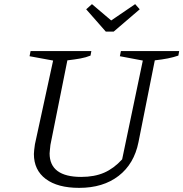

<svg xmlns="http://www.w3.org/2000/svg" viewBox="-20 -900 887 929"><path d="M363 9Q259 9 201.5 -34Q144 -77 144 -155Q144 -164 145.5 -175Q147 -186 149 -202L237 -607L123 -628L128 -653H422L418 -631Q396 -622 368.5 -617Q341 -612 306 -608L224 -199Q223 -185 221.5 -175Q220 -165 220 -158Q220 -101 258.5 -72.5Q297 -44 373 -44Q437 -44 484 -64.5Q531 -85 571 -129L671 -607L560 -628L565 -653H847L843 -631Q820 -623 792.5 -617.5Q765 -612 729 -608L650 -212Q629 -107 554 -49Q479 9 363 9ZM492 -747 397 -855 425 -880 518 -801 634 -880 656 -855 530 -747Z"/></svg>

Font: Piazzolla Thin Light
Style: Italic
Weight: 300
Italic angle: -11.3°
Version: Version 2.005